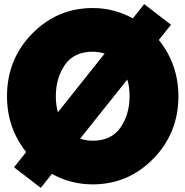

<svg xmlns="http://www.w3.org/2000/svg" viewBox="-20 -879 899 932"><path d="M14 -412Q14 -591 136 -715.5Q258 -840 430 -840Q533 -840 625 -790L680 -859L810 -759L751 -685Q846 -566 846 -412Q846 -233 724 -108.5Q602 16 430 16Q323 16 232 -35L178 33L48 -67L107 -141Q14 -258 14 -412ZM609 -412Q609 -457 598 -493L369 -206Q399 -196 430 -196Q521 -196 565 -260Q609 -324 609 -412ZM251 -412Q251 -370 261 -334L488 -619Q457 -628 430 -628Q339 -628 295 -564Q251 -500 251 -412Z"/></svg>

Font: Spartan MB
Style: Regular
Weight: 900
Designer: Matt Bailey
Foundry: Matt Bailey
Version: Version 001.001